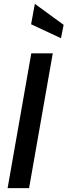

<svg xmlns="http://www.w3.org/2000/svg" viewBox="-20 -977 350 997"><path d="M19.5 0 142.5 -700H254L131 0ZM296.5 -778.5 141.5 -851 161 -957 310.5 -848Z"/></svg>

Font: Cabin Condensed SemiBold
Style: Italic
Weight: 600
Width: 3
Italic angle: -10°
Designer: Pablo Impallari
Foundry: Pablo Impallari. http://www.impallari.com Igino Marini. http://www.ikern.com
Version: Version 3.001; ttfautohint (v1.8.3)